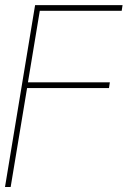

<svg xmlns="http://www.w3.org/2000/svg" viewBox="-31 -536 516 760"><path d="M-11.2 204.1 107.9 -515.6H454.1L450.7 -493.2H126.5L79.6 -210H403.8L400.4 -187.5H76.2L11.2 204.1Z"/></svg>

Font: Inter Display Thin
Style: Italic
Weight: 100
Italic angle: -9.39999°
Designer: Rasmus Andersson
Foundry: rsms
Version: Version 4.000;git-a52131595